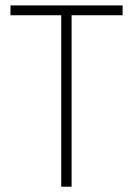

<svg xmlns="http://www.w3.org/2000/svg" viewBox="-20 -704 502 724"><path d="M19.5 -646.5V-683.6H442.4V-646.5H250V0H210.9V-646.5Z"/></svg>

Font: Post No Bills Colombo
Style: Light
Weight: 400
Designer: Kosala Senevirathne, Siva Puranthara, Lasantha Premarathna, Tharique Azeez
Foundry: Mooniak
Version: Version 1.220 ; ttfautohint (v1.5)